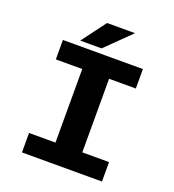

<svg xmlns="http://www.w3.org/2000/svg" viewBox="-155 -1002 1020 1123"><g transform="rotate(20 355.0 -441.0)"><path d="M607.5 -579H441V-121H607.5V0H109.5V-121H274V-579H109.5V-700H607.5ZM206 -731 318.5 -881.5H492.5L339 -731Z"/></g></svg>

Font: League Mono
Style: Bold
Weight: 700
Width: 6
Designer: Tyler Finck
Foundry: The League of Moveable Type / Tyler Finck
Version: Version 2.300;RELEASE